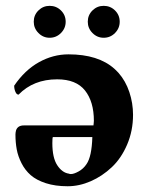

<svg xmlns="http://www.w3.org/2000/svg" viewBox="-20 -630 529 661"><path d="M297.9 -158.2H162.1Q160.2 -156.2 160.2 -137.2Q160.2 -86.9 177 -61.3Q193.8 -35.6 216.8 -32.2Q219.7 -30.8 224.1 -30.8Q234.4 -30.8 250.7 -39.8Q267.1 -48.8 277.8 -64.9Q295.9 -90.8 297.9 -158.2ZM43.9 -304.2Q37.1 -304.2 33 -314Q28.8 -323.7 28.8 -335Q65.4 -388.7 114 -415.8Q162.6 -442.9 215.8 -442.9Q318.4 -442.9 374 -393.1Q376 -391.1 378.4 -388.9Q380.9 -386.7 383.8 -383.5Q386.7 -380.4 388.2 -378.9Q412.6 -351.1 425.3 -313Q438 -274.9 438 -234.9Q438 -179.7 417.7 -132.3Q397.5 -85 364.7 -54.2Q332 -23.4 292.5 -6.1Q252.9 11.2 212.9 11.2Q170.4 11.2 137.9 0.7Q105.5 -9.8 85.9 -26.9Q66.4 -43.9 54.2 -67.9Q42 -91.8 37.6 -115.7Q33.2 -139.6 33.2 -167Q33.2 -173.3 35.2 -181.2Q41 -198.2 62 -198.2H301.8Q301.8 -200.2 302.5 -205.1Q303.2 -210 303.2 -213.9Q303.2 -279.8 272.7 -318.4Q242.2 -356.9 176.8 -356.9Q95.2 -356.9 43.9 -304.2ZM96.2 -555.2Q96.2 -578.1 112.3 -594Q128.4 -609.9 150.9 -609.9Q173.8 -609.9 189.9 -594Q206.1 -578.1 206.1 -555.2Q206.1 -532.7 189.9 -516.4Q173.8 -500 150.9 -500Q128.4 -500 112.3 -516.4Q96.2 -532.7 96.2 -555.2ZM282.2 -555.2Q282.2 -578.1 298.3 -594Q314.5 -609.9 336.9 -609.9Q359.9 -609.9 376 -594Q392.1 -578.1 392.1 -555.2Q392.1 -532.7 376 -516.4Q359.9 -500 336.9 -500Q314.5 -500 298.3 -516.4Q282.2 -532.7 282.2 -555.2Z"/></svg>

Font: Common Serif
Style: Bold
Weight: 700
Designer: Philipp H. Poll, Khaled Hosny
Foundry: Stefan Peev, Context Ltd.
Version: Version 1.026